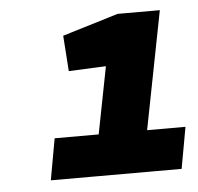

<svg xmlns="http://www.w3.org/2000/svg" viewBox="-38 -843 476 462"><g transform="rotate(-5 200.5 -612.5)"><path d="M172 -421 223 -682 133 -678 127 -764 262 -805H364L289 -421ZM85 -520H401L383 -420H67Z"/></g></svg>

Font: REM
Style: Bold Italic
Weight: 700
Italic angle: -11°
Designer: Octavio Pardo
Foundry: Ashler Design
Version: Version 1.005;gftools[0.9.28]